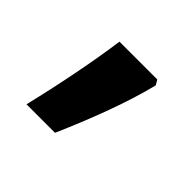

<svg xmlns="http://www.w3.org/2000/svg" viewBox="-75 -226 438 438"><g transform="rotate(45 144.5 -6.5)"><path d="M216 -132H94C84 -59 65 37 45 119H137C170 44 205 -46 223 -120Z"/></g></svg>

Font: Noto Sans Bengali SemiBold
Style: Regular
Weight: 600
Designer: Jelle Bosma - Monotype Design Team
Foundry: Monotype Imaging Inc.
Version: Version 2.003